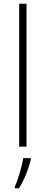

<svg xmlns="http://www.w3.org/2000/svg" viewBox="-20 -780 242 1021"><path d="M121 0V-760H82V0ZM144 69V61H103C98 103 74 180 59 213V221H81C110 176 132 117 144 69Z"/></svg>

Font: Noto Sans Devanagari UI SemiCondensed ExtraLight
Style: Regular
Weight: 200
Width: 4
Designer: Jelle Bosma - Monotype Design Team
Foundry: Monotype Imaging Inc.
Version: Version 2.004